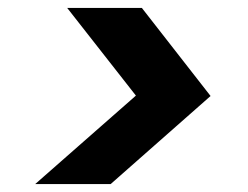

<svg xmlns="http://www.w3.org/2000/svg" viewBox="-20 -593 628 486"><path d="M69 -127 324 -351 150 -573H339L513 -350L260 -127Z"/></svg>

Font: DM Sans 12pt Black
Style: Italic
Weight: 900
Italic angle: -10°
Version: Version 4.004;gftools[0.9.30]